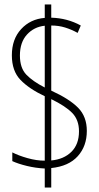

<svg xmlns="http://www.w3.org/2000/svg" viewBox="-20 -780 441 858"><path d="M180 -27Q139 -29 100 -38.5Q61 -48 35 -60V-99Q62 -85 102.5 -73.5Q143 -62 180 -62V-350Q110 -383 71.5 -423Q33 -463 33 -533Q33 -605 74.5 -650Q116 -695 180 -700V-760H209V-701Q281 -699 341 -666L327 -633Q300 -648 271 -657Q242 -666 209 -666V-375Q290 -338 329 -298.5Q368 -259 368 -195Q368 -127 327.5 -82Q287 -37 209 -29V58H180ZM180 -665Q132 -660 100.5 -625.5Q69 -591 69 -532Q69 -476 98 -446Q127 -416 180 -389ZM209 -63Q265 -68 299 -101.5Q333 -135 333 -193Q333 -244 303 -275Q273 -306 209 -337Z"/></svg>

Font: Noto Sans Gujarati UI ExtraCondensed ExtraLight
Style: Regular
Weight: 200
Width: 2
Designer: Jelle Bosma - Monotype Design Team, Universal Thirst
Foundry: Monotype Imaging Inc.
Version: Version 2.106; ttfautohint (v1.8.4.7-5d5b)